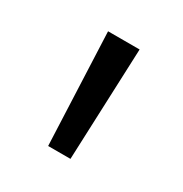

<svg xmlns="http://www.w3.org/2000/svg" viewBox="-76 -813 352 369"><g transform="rotate(30 100.0 -628.0)"><path d="M65 -752H135L125 -503.5H75.5Z"/></g></svg>

Font: Hepta Slab ExtraLight
Style: Regular
Weight: 400
Version: Version 1.102